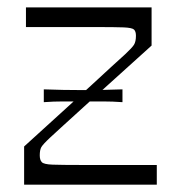

<svg xmlns="http://www.w3.org/2000/svg" viewBox="-20 -503 475 523"><path d="M45.7 0V-104Q67.6 -123.6 97.8 -151.4Q128 -179.1 161.8 -209.6Q195.6 -240.1 227.1 -269.2Q258.6 -298.3 283.4 -321.1Q308.1 -343.9 321 -355.3Q339.4 -372.4 344.9 -381Q350.3 -389.6 350.3 -405.6Q350.3 -417.4 345.1 -422.4Q340 -427.4 316.7 -428.4Q293.4 -429.3 240.1 -429.3Q211.3 -429.3 187.4 -429.3Q163.6 -429.3 132.4 -429.3Q101.1 -429.3 50.7 -429.3V-482.9H392.9V-378.9Q371.9 -360 341.2 -332.2Q310.6 -304.4 276.3 -273.6Q242 -242.7 210.1 -213.6Q178.3 -184.6 153.1 -161.8Q127.9 -139 116.7 -128.4Q96.6 -109.6 92.4 -101.9Q88.3 -94.3 88.3 -79.9Q88.3 -67.1 93.9 -61.3Q99.4 -55.4 123.2 -54.5Q147 -53.6 202.7 -53.6Q230.7 -53.6 258.4 -53.6Q286 -53.6 321.4 -53.6Q356.9 -53.6 407.1 -53.6V0ZM99.3 -224.7V-259.6Q126.2 -258.6 152.5 -258.1Q178.9 -257.6 205.5 -257.6Q233.3 -257.6 260 -258.1Q286.8 -258.6 313.6 -259.6V-224.7Q286.8 -226.7 260 -226.7Q233.3 -226.7 205.5 -226.7Q178.9 -226.7 152.4 -226.7Q126 -226.7 99.3 -224.7Z"/></svg>

Font: Ojuju ExtraLight
Style: Regular
Weight: 200
Designer: Chisaokwu Joboson, Mirko Velimirovic
Foundry: Udi Foundry
Version: Version 1.000